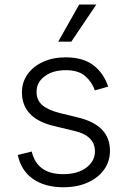

<svg xmlns="http://www.w3.org/2000/svg" viewBox="-20 -802 553 834"><path d="M449.9 -425.8 392 -409.4Q379.3 -446.4 349.8 -471.8Q320.3 -497.2 265.3 -497.2Q210.2 -497.2 174.5 -470.9Q138.8 -444.6 138.8 -403.1Q138.8 -367.5 163.2 -345.9Q187.5 -324.2 238.3 -311.4L320.7 -291.2Q457.7 -257.5 457.7 -147.4Q457.7 -101.2 432.2 -65.3Q406.6 -29.5 361 -9.1Q315.3 11.4 255.3 11.4Q175.1 11.4 123.4 -24.7Q71.7 -60.7 57.2 -128.9L117.9 -143.8Q141 -45.5 254.3 -45.5Q317.1 -45.5 354.8 -73.7Q392.4 -101.9 392.4 -144.5Q392.4 -212.4 303.6 -233.3L214.5 -254.6Q143.5 -271.7 109.4 -308.6Q75.3 -345.5 75.3 -400.2Q75.3 -445.3 99.8 -479.6Q124.3 -513.8 167.3 -533.4Q210.2 -552.9 265.3 -552.9Q340.2 -552.9 385.1 -519Q430 -485.1 449.9 -425.8ZM233 -621.1 323.9 -782.3H398.4L289.8 -621.1Z"/></svg>

Font: Inter UI Light
Style: Regular
Weight: 300
Designer: Rasmus Andersson
Foundry: rsms
Version: 3.2;8d6f07862